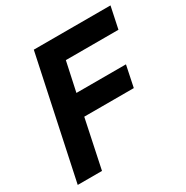

<svg xmlns="http://www.w3.org/2000/svg" viewBox="-163 -845 947 980"><g transform="rotate(-30 310.0 -355.0)"><path d="M17 0 168 -710H620L593 -582H283L246 -410H538L512 -285H220L160 0Z"/></g></svg>

Font: Geist Mono
Style: Bold Italic
Weight: 700
Italic angle: -12°
Monospace: yes
Designer: Basement.studio, Andrés Briganti, Mateo Zaragoza
Foundry: Basement.studio, Vercel, Andrés Briganti, Guido Ferreyra, Mateo Zaragoza
Version: Version 1.500; ttfautohint (v1.8.4.7-5d5b)